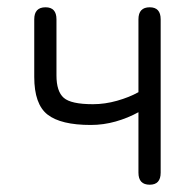

<svg xmlns="http://www.w3.org/2000/svg" viewBox="-20 -507 536 527"><path d="M391 0Q360 0 360 -33V-199Q331 -183 297.5 -173.5Q264 -164 229 -164Q147 -164 110.5 -192.5Q74 -221 74 -296V-454Q74 -487 105 -487Q135 -487 135 -454V-300Q135 -256 155 -238.5Q175 -221 235 -221Q268 -221 301.5 -230.5Q335 -240 360 -254V-454Q360 -487 391 -487Q421 -487 421 -454V-33Q421 0 391 0Z"/></svg>

Font: Shin Retro Maru Gothic Regular
Style: Regular
Weight: 400
Designer: Iose
Foundry: Typographish
Version: Version 1.002